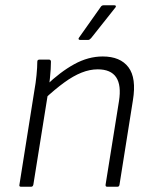

<svg xmlns="http://www.w3.org/2000/svg" viewBox="-20 -711 586 731"><path d="M388 0Q381 0 382 -8L433 -326Q452 -447 352 -447Q322 -447 290.5 -434.5Q259 -422 224 -396.5Q189 -371 147 -332L155 -385Q209 -437 262.5 -466.5Q316 -496 371 -496Q438 -496 469 -455Q500 -414 486 -329L435 -8Q434 0 427 0ZM60 0Q52 0 54 -8L111 -367Q116 -394 119 -424.5Q122 -455 122 -476Q122 -484 130 -484H167Q173 -484 174 -477Q174 -465 173 -447.5Q172 -430 170 -412Q168 -394 166 -378L164 -364L107 -8Q106 -4 104 -2Q102 0 98 0ZM285 -559Q281 -559 279.5 -561.5Q278 -564 281 -568L363 -684Q367 -691 375 -691H415Q420 -691 421 -688Q422 -685 419 -682L327 -566Q321 -559 316 -559Z"/></svg>

Font: Sofia Sans Light
Style: Italic
Weight: 300
Italic angle: -9°
Version: Version 4.100-B